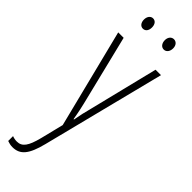

<svg xmlns="http://www.w3.org/2000/svg" viewBox="-314 -703 949 949"><g transform="rotate(45 160.0 -229.0)"><path d="M61 -664C61 -643 72 -628 89 -628C106 -628 117 -642 117 -664C117 -686 106 -700 89 -700C72 -700 61 -684 61 -664ZM206 -665C206 -643 218 -628 235 -628C252 -628 264 -643 264 -665C264 -687 251 -700 235 -700C218 -700 206 -685 206 -665ZM47 242C101 242 129 207 152 116L315 -529H277L186 -160C179 -134 173 -109 166 -70H163C159 -89 159 -100 145 -159L54 -529H16L146 -11L116 110C98 181 79 207 43 207C32 207 21 205 11 201V235C22 239 34 242 47 242Z"/></g></svg>

Font: Noto Sans ExtraCondensed ExtraLight
Style: Regular
Weight: 200
Width: 2
Designer: Monotype Design Team
Foundry: Monotype Imaging Inc.
Version: Version 2.013